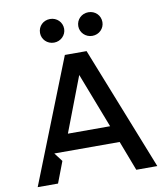

<svg xmlns="http://www.w3.org/2000/svg" viewBox="-99 -1016 953 1097"><g transform="rotate(-10 378.0 -467.0)"><path d="M266 -797C305 -797 336 -828 336 -865C336 -904 305 -934 266 -934C226 -934 196 -904 196 -865C196 -828 226 -797 266 -797ZM488 -797C528 -797 558 -828 558 -865C558 -904 528 -934 488 -934C449 -934 418 -904 418 -865C418 -828 449 -797 488 -797ZM30 0H148L195 -123L157 -173H536L602 0H724L440 -717H314ZM253 -271 375 -590 498 -271Z"/></g></svg>

Font: LaHaus Display SemiBold
Style: Regular
Weight: 600
Designer: We are Make, BastardaType, Dalton Maag Ltd
Foundry: BastardaType, Dalton Maag Ltd
Version: Version 3.100;Glyphs 3.3 (3331)